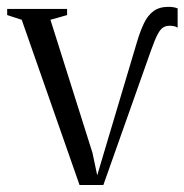

<svg xmlns="http://www.w3.org/2000/svg" viewBox="-28 -528 526 548"><path d="M199 0 34 -471.5 -7.5 -485V-502.5H163.5V-485L116 -471.5L236 -91.5L249.5 -27.5L268.5 -91.5L363.5 -410Q372.5 -440 383.2 -462.2Q394 -484.5 410.5 -496.5Q427 -508.5 453 -508.5Q461.5 -508.5 468 -507.2Q474.5 -506 479 -504V-449Q474 -452.5 467.5 -453.5Q461 -454.5 455.5 -454.5Q445.5 -454.5 437.5 -449.5Q429.5 -444.5 421.8 -429.8Q414 -415 403.5 -385.5L267 0Z"/></svg>

Font: Merriweather 144pt Light
Style: Regular
Weight: 300
Version: Version 2.100